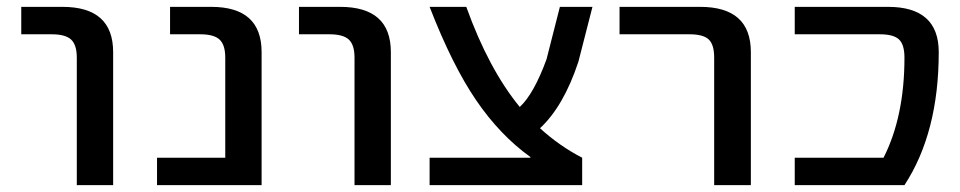

<svg xmlns="http://www.w3.org/2000/svg" viewBox="-20 -540 2800 560"><path d="M42 -440V-520H162Q310 -520 310 -388V0H204V-372Q204 -409 187.5 -424.5Q171 -440 131 -440Z M438 0V-80H637V-372Q637 -409 620.5 -424.5Q604 -440 564 -440H476V-520H596Q743 -520 743 -388V0Z M852 -440V-520H972Q1120 -520 1120 -388V0H1014V-372Q1014 -409 997.5 -424.5Q981 -440 941 -440Z M1527 -82Q1438 -146 1368.5 -248Q1299 -350 1233 -520H1340Q1405 -339 1496 -228Q1537 -266 1574 -367L1613 -520H1708L1667 -360Q1624 -230 1555 -166Q1612 -114 1678 -80V0H1233V-80H1527Z M1787 -440V-520H2022Q2170 -520 2170 -388V0H2063V-372Q2063 -410 2047 -425Q2031 -440 1991 -440Z M2570 -520Q2718 -520 2718 -388Q2718 -153 2618 0H2298V-80H2557Q2618 -200 2618 -372Q2618 -410 2602 -425Q2586 -440 2546 -440H2298V-520Z"/></svg>

Font: Mplus 1p Medium
Style: Regular
Weight: 500
Version: Version 1.061